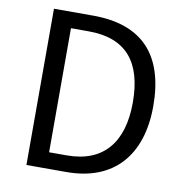

<svg xmlns="http://www.w3.org/2000/svg" viewBox="-82 -810 850 887"><g transform="rotate(10 343.5 -366.5)"><path d="M284 -733H100V0H288C508 0 630 -137 630 -369C630 -608 515 -733 284 -733ZM276 -76H193V-658H276C453 -658 534 -558 534 -369C534 -184 449 -76 276 -76Z"/></g></svg>

Font: Spoqa Han Sans Neo
Style: Regular
Weight: 400
Designer: [Spoqa Han Sans Neo] Dong-huui Kim ___ Younghwa Kang ___ Yujin Lee ___ [Noto Sans] Ryoko NISHIZUKA ____ (kana & ideograp
Foundry: Spoqa (http://www.spoqa-han-sans.com)
Version: Version 1.100;hotconv 1.0.109;makeotfexe 2.5.65596